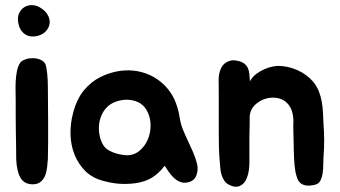

<svg xmlns="http://www.w3.org/2000/svg" viewBox="-20 -720 1320 746"><path d="M166 -379Q166 -351 166.5 -316Q167 -281 167 -243.5Q167 -206 167 -169.5Q167 -133 166 -102Q165 -87 163 -69.5Q161 -52 155 -37Q149 -22 136.5 -12.5Q124 -3 103 -4Q72 -6 58.5 -31Q45 -56 43 -101Q43 -124 42.5 -154Q42 -184 41.5 -215Q41 -246 41 -275.5Q41 -305 41 -329Q41 -343 40.5 -363Q40 -383 41 -404Q42 -425 46 -444.5Q50 -464 59 -477Q66 -485 79 -489.5Q92 -494 106.5 -494Q121 -494 134.5 -489Q148 -484 154 -475Q158 -469 160 -458Q162 -447 163.5 -433.5Q165 -420 165.5 -405.5Q166 -391 166 -379ZM128 -581Q97 -573 76.5 -587.5Q56 -602 51 -631Q47 -652 54 -668Q61 -684 75 -692.5Q89 -701 107 -700Q125 -699 143 -686Q160 -674 167.5 -658Q175 -642 172.5 -627Q170 -612 159 -599.5Q148 -587 128 -581Z M371 -421Q401 -436 434 -442.5Q467 -449 499.5 -445.5Q532 -442 562 -428.5Q592 -415 618 -390Q644 -364 658 -333Q672 -302 678 -264Q682 -238 691 -216Q700 -194 710.5 -172Q721 -150 730.5 -128Q740 -106 746 -82Q751 -59 742.5 -37.5Q734 -16 708 -11Q693 -8 679.5 -13.5Q666 -19 655 -29.5Q644 -40 635.5 -52.5Q627 -65 620 -76Q597 -46 570 -29.5Q543 -13 505 -8Q473 -4 444 -6Q415 -8 382 -17Q339 -28 311.5 -55.5Q284 -83 269.5 -119.5Q255 -156 254 -198Q253 -240 264 -281Q278 -335 306 -369Q334 -403 371 -421ZM396 -304Q382 -290 374 -271Q366 -252 364.5 -231Q363 -210 368 -189Q373 -168 384 -152Q394 -138 418 -128.5Q442 -119 468 -117Q498 -115 520.5 -133Q543 -151 554.5 -178.5Q566 -206 565 -237.5Q564 -269 548 -295Q536 -314 516.5 -323Q497 -332 475 -332.5Q453 -333 431.5 -325.5Q410 -318 396 -304Z M830 -357Q830 -380 829.5 -406Q829 -432 838 -453Q846 -472 864.5 -480.5Q883 -489 901 -484Q919 -481 929 -473Q939 -465 943.5 -454.5Q948 -444 949 -430.5Q950 -417 951 -404Q961 -422 976 -433Q991 -444 1007 -451Q1023 -458 1037.5 -461Q1052 -464 1060 -464Q1098 -464 1135.5 -447.5Q1173 -431 1198 -401Q1212 -383 1219.5 -363.5Q1227 -344 1230.5 -323Q1234 -302 1235 -280.5Q1236 -259 1237 -237Q1242 -173 1237 -110Q1236 -97 1236 -80Q1236 -63 1233.5 -46.5Q1231 -30 1224.5 -17.5Q1218 -5 1203 -2Q1182 3 1168.5 0.5Q1155 -2 1147 -9Q1139 -16 1135 -27Q1131 -38 1128 -52Q1126 -63 1124.5 -77.5Q1123 -92 1122.5 -107Q1122 -122 1121.5 -136.5Q1121 -151 1121 -163Q1121 -182 1120 -205Q1119 -228 1120 -248Q1120 -295 1095.5 -319.5Q1071 -344 1029 -340Q997 -336 973 -314.5Q949 -293 950 -259Q950 -246 950 -235Q950 -224 949.5 -213Q949 -202 949 -189Q949 -176 949 -160Q949 -127 949 -90.5Q949 -54 940 -31Q932 -7 913 2Q894 11 868 -3Q857 -9 850.5 -19.5Q844 -30 840.5 -42Q837 -54 836 -66.5Q835 -79 834 -90Q831 -123 830.5 -151.5Q830 -180 830 -213Z"/></svg>

Font: Jua
Style: Regular
Weight: 400
Version: Version 1.001